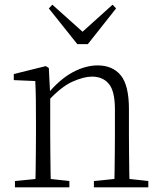

<svg xmlns="http://www.w3.org/2000/svg" viewBox="-20 -802 691 822"><path d="M44 0V-27L154 -38H174L277 -27V0ZM131 0Q132 -24 132.5 -64.5Q133 -105 133.5 -149Q134 -193 134 -226V-281Q134 -333 133.5 -375.5Q133 -418 131 -455L39 -459V-485L176 -519L189 -511L195 -393V-392V-226Q195 -193 195.5 -149Q196 -105 196.5 -64.5Q197 -24 198 0ZM382 0V-27L491 -38H512L615 -27V0ZM469 0Q470 -24 470.5 -64Q471 -104 471.5 -148Q472 -192 472 -226V-334Q472 -412 446 -443Q420 -474 374 -474Q339 -474 290.5 -452.5Q242 -431 184 -368L174 -398H182Q236 -463 291 -492.5Q346 -522 398 -522Q462 -522 497 -479.5Q532 -437 532 -335V-226Q532 -192 532.5 -148Q533 -104 533.5 -64Q534 -24 535 0ZM204 -782 357 -645H310L462 -782L477 -766L356 -613H311L189 -766Z"/></svg>

Font: Noto Serif SC
Style: Regular
Weight: 200
Designer: Ryoko NISHIZUKA 西塚涼子 (kana & ideographs); Frank Grießhammer (Latin, Greek & Cyrillic); Wenlong ZHANG 张文龙 (bopomofo); San
Foundry: Adobe
Version: Version 2.001;hotconv 1.1.0;makeotfexe 2.6.0